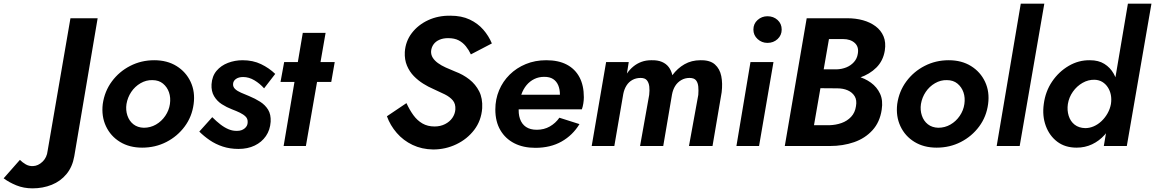

<svg xmlns="http://www.w3.org/2000/svg" viewBox="-221 -800 6329 1052"><path d="M-112 76 -201 177Q-172 199 -131.5 215.5Q-91 232 -43 232Q14 232 62.5 212.5Q111 193 143.5 153.5Q176 114 186 56L314 -700H165L40 26Q36 63 12 86Q-12 109 -40 110Q-62 111 -80 100.5Q-98 90 -112 76Z M342 -230Q334 -163 359.5 -108.5Q385 -54 436.5 -22.5Q488 9 558 9Q630 9 690.5 -22Q751 -53 791 -107Q831 -161 840 -230Q849 -297 823.5 -351.5Q798 -406 746.5 -438Q695 -470 624 -470Q553 -470 492.5 -439Q432 -408 392 -354Q352 -300 342 -230ZM472 -230Q478 -266 498 -296Q518 -326 549 -344Q580 -362 614 -361Q649 -361 672 -342Q695 -323 705 -294Q715 -265 710 -230Q705 -195 684.5 -165Q664 -135 633.5 -117.5Q603 -100 567 -100Q533 -101 510 -119Q487 -137 477 -167Q467 -197 472 -230Z M942 -158 871 -79Q896 -54 928 -32Q960 -10 999.5 3Q1039 16 1086 16Q1136 16 1174.5 -2.5Q1213 -21 1236 -54.5Q1259 -88 1262 -133Q1264 -173 1248 -199Q1232 -225 1204.5 -242.5Q1177 -260 1143 -274Q1121 -283 1100 -292Q1079 -301 1067 -312.5Q1055 -324 1056 -340Q1057 -357 1072 -367.5Q1087 -378 1111 -378Q1143 -378 1173 -360Q1203 -342 1226 -316L1287 -395Q1254 -427 1209.5 -448.5Q1165 -470 1108 -470Q1066 -470 1028 -455.5Q990 -441 965.5 -412Q941 -383 938 -338Q936 -300 952 -273Q968 -246 994.5 -229Q1021 -212 1050 -201Q1074 -192 1093.5 -182.5Q1113 -173 1125 -161Q1137 -149 1136 -130Q1136 -110 1119.5 -96.5Q1103 -83 1079 -83Q1055 -82 1032 -91.5Q1009 -101 987 -118Q965 -135 942 -158Z M1336 -460 1316 -351H1594L1613 -460ZM1438 -620 1333 0H1455L1563 -620Z M2006 -235 1899 -163Q1917 -113 1953 -71.5Q1989 -30 2039.5 -6Q2090 18 2152 19Q2220 19 2279.5 -9.5Q2339 -38 2377.5 -88.5Q2416 -139 2421 -207Q2424 -261 2404.5 -299.5Q2385 -338 2350.5 -365Q2316 -392 2273 -408Q2246 -419 2221.5 -430Q2197 -441 2178.5 -454.5Q2160 -468 2150 -484Q2140 -500 2141 -520Q2143 -541 2154.5 -557Q2166 -573 2186.5 -582Q2207 -591 2234 -591Q2269 -591 2292 -579Q2315 -567 2331.5 -546.5Q2348 -526 2359 -502L2474 -562Q2457 -603 2427 -637.5Q2397 -672 2352.5 -693Q2308 -714 2247 -714Q2180 -715 2125 -689.5Q2070 -664 2035.5 -619Q2001 -574 1997 -515Q1995 -473 2009 -440Q2023 -407 2046.5 -383Q2070 -359 2098 -341.5Q2126 -324 2152 -313Q2188 -297 2216 -283Q2244 -269 2260 -250Q2276 -231 2274 -200Q2272 -175 2257.5 -154Q2243 -133 2217.5 -120Q2192 -107 2160 -107Q2122 -107 2093.5 -123.5Q2065 -140 2044 -169Q2023 -198 2006 -235Z M2712 10Q2795 10 2856 -24.5Q2917 -59 2954 -120L2844 -155Q2823 -125 2791.5 -107Q2760 -89 2720 -89Q2684 -89 2661 -104.5Q2638 -120 2628 -149Q2618 -178 2622 -216Q2625 -252 2635.5 -282Q2646 -312 2664 -333.5Q2682 -355 2706.5 -367Q2731 -379 2761 -379Q2791 -379 2809.5 -367Q2828 -355 2837.5 -333Q2847 -311 2847 -280Q2847 -269 2843 -257Q2839 -245 2834 -235L2868 -281H2561V-201H2967Q2972 -214 2975 -232.5Q2978 -251 2978 -267Q2978 -332 2954 -377Q2930 -422 2884.5 -446Q2839 -470 2772 -470Q2711 -470 2660 -449Q2609 -428 2571.5 -391Q2534 -354 2513.5 -305Q2493 -256 2493 -200Q2493 -134 2520.5 -87Q2548 -40 2597 -15Q2646 10 2712 10Z M3733 -294Q3739 -343 3731 -383Q3723 -423 3696 -447Q3669 -471 3617 -470Q3568 -470 3529.5 -448Q3491 -426 3463 -388Q3457 -414 3443 -432.5Q3429 -451 3405.5 -461Q3382 -471 3347 -470Q3318 -470 3293.5 -461Q3269 -452 3249 -435.5Q3229 -419 3214 -397L3224 -460H3100L3021 0H3145L3194 -285Q3199 -311 3211.5 -331Q3224 -351 3244 -362Q3264 -373 3289 -373Q3313 -373 3323.5 -360Q3334 -347 3336.5 -326Q3339 -305 3336 -280L3286 0H3413L3461 -282Q3466 -309 3478.5 -329Q3491 -349 3511.5 -361Q3532 -373 3557 -373Q3582 -373 3592.5 -360Q3603 -347 3605 -325.5Q3607 -304 3605 -280L3554 0H3683Z M3907 -638Q3907 -607 3930 -586Q3953 -565 3984 -565Q4017 -565 4039.5 -586Q4062 -607 4062 -638Q4062 -670 4039.5 -690.5Q4017 -711 3984 -711Q3953 -711 3930 -690.5Q3907 -670 3907 -638ZM3891 -460 3814 0H3938L4017 -460Z M4245 -356H4372Q4434 -356 4489 -374.5Q4544 -393 4581 -430Q4618 -467 4627 -523Q4634 -568 4620 -601Q4606 -634 4576.5 -656Q4547 -678 4507.5 -689Q4468 -700 4422 -700H4199L4079 0H4326Q4398 0 4458.5 -21Q4519 -42 4559.5 -86.5Q4600 -131 4610 -199Q4618 -250 4601 -286.5Q4584 -323 4551 -347Q4518 -371 4474.5 -382.5Q4431 -394 4384 -394H4252L4238 -317L4366 -316Q4399 -316 4424 -305Q4449 -294 4462 -272.5Q4475 -251 4469 -218Q4464 -183 4442.5 -160Q4421 -137 4390 -126Q4359 -115 4324 -114H4239L4321 -586H4398Q4439 -586 4462.5 -564.5Q4486 -543 4479 -505Q4475 -479 4458 -460Q4441 -441 4416.5 -431Q4392 -421 4363 -420H4256Z M4695 -230Q4687 -163 4712.5 -108.5Q4738 -54 4789.5 -22.5Q4841 9 4911 9Q4983 9 5043.5 -22Q5104 -53 5144 -107Q5184 -161 5193 -230Q5202 -297 5176.5 -351.5Q5151 -406 5099.5 -438Q5048 -470 4977 -470Q4906 -470 4845.5 -439Q4785 -408 4745 -354Q4705 -300 4695 -230ZM4825 -230Q4831 -266 4851 -296Q4871 -326 4902 -344Q4933 -362 4967 -361Q5002 -361 5025 -342Q5048 -323 5058 -294Q5068 -265 5063 -230Q5058 -195 5037.5 -165Q5017 -135 4986.5 -117.5Q4956 -100 4920 -100Q4886 -101 4863 -119Q4840 -137 4830 -167Q4820 -197 4825 -230Z M5372 -780 5240 0H5366L5501 -780Z M5959 -780 5827 0H5953L6088 -780ZM5498 -230Q5489 -165 5509 -110.5Q5529 -56 5572 -23.5Q5615 9 5678 9Q5724 9 5763 -9.5Q5802 -28 5831.5 -61Q5861 -94 5880.5 -137.5Q5900 -181 5906 -230Q5912 -277 5906 -320Q5900 -363 5881 -396.5Q5862 -430 5830 -450Q5798 -470 5751 -470Q5689 -471 5634.5 -439Q5580 -407 5543.5 -353Q5507 -299 5498 -230ZM5630 -230Q5636 -267 5657.5 -297.5Q5679 -328 5710.5 -346Q5742 -364 5777 -363Q5801 -362 5819 -351Q5837 -340 5849 -321.5Q5861 -303 5865.5 -280Q5870 -257 5866 -230Q5861 -203 5847.5 -179Q5834 -155 5814.5 -136.5Q5795 -118 5772 -108Q5749 -98 5725 -98Q5690 -99 5667 -117Q5644 -135 5634.5 -165.5Q5625 -196 5630 -230Z"/></svg>

Font: Jost SemiBold
Style: Italic
Weight: 600
Italic angle: -5°
Version: Version 3.710